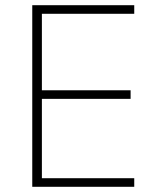

<svg xmlns="http://www.w3.org/2000/svg" viewBox="-20 -718 606 738"><path d="M104 0V-698H496V-665H141V-371H482V-338H141V-33H496V0Z"/></svg>

Font: IBM Plex Sans KR ExtLt
Style: Regular
Weight: 200
Designer: Mike Abbink; Paul van der Laan; Pieter van Rosmalen; Wujin Sim; Chorong Kim; Dohee Lee;
Foundry: Sandoll Inc.
Version: Version 1.002